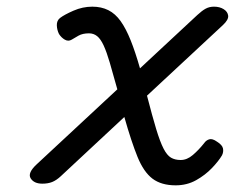

<svg xmlns="http://www.w3.org/2000/svg" viewBox="-20 -539 705 576"><path d="M507 17Q464 17 437.5 -3Q411 -23 392.5 -68.5Q374 -114 353 -188L162 -10Q149 2 136.5 7Q124 12 107 12Q82 12 72 -4Q62 -20 90 -46L332 -271Q319 -318 309.5 -350.5Q300 -383 291 -402.5Q282 -422 271.5 -430.5Q261 -439 247 -439Q228 -439 215.5 -432Q203 -425 195 -420Q185 -414 174.5 -420Q164 -426 157 -437Q151 -449 150.5 -463Q150 -477 160 -485Q173 -495 200.5 -507Q228 -519 257 -519Q284 -519 305 -508.5Q326 -498 342 -475.5Q358 -453 372 -418Q386 -383 400 -334L572 -494Q586 -507 597 -513Q608 -519 622 -519Q639 -519 651 -511.5Q663 -504 664.5 -492Q666 -480 649 -464L421 -252Q437 -190 448.5 -152Q460 -114 470.5 -93.5Q481 -73 493 -66Q505 -59 522 -59Q541 -59 558.5 -74Q576 -89 592 -109Q598 -118 607.5 -121Q617 -124 631 -114Q647 -104 649 -93.5Q651 -83 646 -73Q636 -56 616 -35Q596 -14 568.5 1.5Q541 17 507 17Z"/></svg>

Font: Playwrite CU
Style: Regular
Weight: 400
Designer: Veronika Burian, José Scaglione
Foundry: TypeTogether
Version: Version 1.002